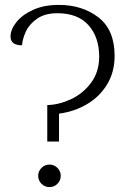

<svg xmlns="http://www.w3.org/2000/svg" viewBox="-20 -751 537 784"><path d="M173 -322Q220 -323 269 -345.5Q318 -368 351.5 -412.5Q385 -457 385 -520Q385 -599 341.5 -648Q298 -697 214 -697Q164 -697 132 -675Q100 -653 86 -623Q72 -593 70 -566Q23 -566 23 -602Q23 -630 46.5 -660Q70 -690 114.5 -710.5Q159 -731 220 -731Q316 -731 382 -680Q448 -629 448 -523Q448 -457 417.5 -406.5Q387 -356 335 -325.5Q283 -295 221 -287V-173H173ZM136 -33Q136 -52 149.5 -65.5Q163 -79 182 -79Q201 -79 214.5 -65.5Q228 -52 228 -33Q228 -14 214.5 -0.5Q201 13 182 13Q163 13 149.5 -0.5Q136 -14 136 -33Z"/></svg>

Font: Arima Madurai Light
Style: Regular
Weight: 300
Designer: Joana Correia and Natanael Gama
Foundry: NDISCOVER
Version: Version 1.020